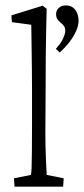

<svg xmlns="http://www.w3.org/2000/svg" viewBox="-20 -697 313 717"><path d="M34.2 0 32.2 -31.2 95.7 -43.9Q97.7 -55.7 98.1 -75.2Q98.6 -94.7 99.1 -132.3Q99.6 -169.9 99.6 -234.4V-355.5Q99.6 -393.6 99.1 -435.1Q98.6 -476.6 98.1 -513.7Q97.7 -550.8 97.2 -575.7Q96.7 -600.6 96.7 -604.5L24.4 -614.3L22.5 -639.6L139.6 -675.8L154.3 -664.1Q153.3 -622.1 152.3 -580.6Q151.4 -539.1 150.9 -488.3Q150.4 -437.5 150.4 -368.2L149.4 -204.1Q149.4 -151.4 151.4 -106Q153.3 -60.5 154.3 -43.9L217.8 -31.2L215.8 0ZM203.1 -501 188.5 -514.6Q208 -536.1 215.8 -553.7Q223.6 -571.3 223.6 -582Q223.6 -593.8 218.3 -600.6Q212.9 -607.4 206.5 -612.3Q200.2 -617.2 194.8 -624.5Q189.5 -631.8 189.5 -644.5Q189.5 -658.2 199.7 -667.5Q210 -676.8 225.6 -676.8Q242.2 -676.8 252.4 -668.9Q262.7 -661.1 268.1 -647.9Q273.4 -634.8 273.4 -618.2Q273.4 -602.5 265.1 -583Q256.8 -563.5 241.2 -542.5Q225.6 -521.5 203.1 -501Z"/></svg>

Font: Crimson Pro ExtraLight
Style: Regular
Weight: 250
Designer: Jacques Le Bailly
Foundry: Baron von Fonthausen
Version: Version 1.003